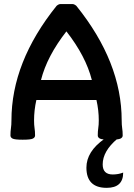

<svg xmlns="http://www.w3.org/2000/svg" viewBox="-20 -674 652 933"><path d="M156.7 -188Q145.5 -138.2 145.5 -88.9Q145.5 -66.4 147.9 -51.3Q150.4 -36.1 150.4 -15.6Q150.4 -5.9 139.6 -0.5Q128.9 4.9 90.3 4.9Q51.8 4.9 41.3 -0.5Q30.8 -5.9 30.8 -15.6Q30.8 -36.1 33.2 -51.3Q35.6 -66.4 35.6 -88.9Q35.6 -372.6 254.9 -645.5Q265.1 -654.3 273.9 -654.3H332Q340.8 -654.3 351.1 -645.5Q571.3 -372.1 571.3 -88.9Q571.3 -66.4 573.7 -51.3Q576.2 -36.1 576.2 -15.6Q576.2 -5.9 565.4 -0.5Q554.7 4.9 515.6 4.9Q476.1 4.9 465.6 -0.5Q455.1 -5.9 455.1 -15.6Q455.1 -36.1 457.5 -51.3Q460 -66.4 460 -88.9Q460 -138.2 448.7 -188ZM426.3 -285.2Q397 -400.9 302.7 -521.5Q208.5 -400.9 179.2 -285.2ZM498.5 238.8Q399.9 238.8 399.9 140.6Q399.9 62 487.8 0.5H550.3Q479 60.5 479 125Q479 173.8 527.8 173.8Q555.2 173.8 578.6 164.6Q578.6 238.8 498.5 238.8Z"/></svg>

Font: ALMAS
Style: Bold
Weight: 700
Designer: ALMAS Font/ by Husham Jawad Kadhim, derived from the Bainsely font by/ Paul James MIller
Foundry: High-Logic / Made with FontCreator
Version: Version 1.411;September 19, 2021;FontCreator 14.0.0.2814 32-